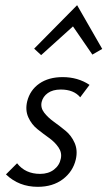

<svg xmlns="http://www.w3.org/2000/svg" viewBox="-20 -717 415 742"><path d="M278 -697 375 -528 337 -506 262 -615 139 -504 112 -529ZM126 5Q53 5 3 -43L46 -86Q78 -45 135 -45Q167 -45 188.5 -61.5Q210 -78 215 -104Q220 -127 206 -147.5Q192 -168 169.5 -184Q147 -200 124.5 -218Q102 -236 89.5 -263.5Q77 -291 85 -325Q96 -369 132 -394Q168 -419 222 -419Q281 -419 326 -389L290 -341Q265 -371 215 -371Q184 -371 165 -357.5Q146 -344 141 -323Q136 -301 150.5 -282Q165 -263 188 -246.5Q211 -230 233.5 -211.5Q256 -193 268.5 -164.5Q281 -136 273 -101Q262 -54 223 -24.5Q184 5 126 5Z"/></svg>

Font: EauTestInfant
Style: Italic
Weight: 400
Italic angle: -12°
Designer: Christian Thalmann (Catharsis Fonts)
Version: Version 0.001;PS 000.001;hotconv 1.0.88;makeotf.lib2.5.64775